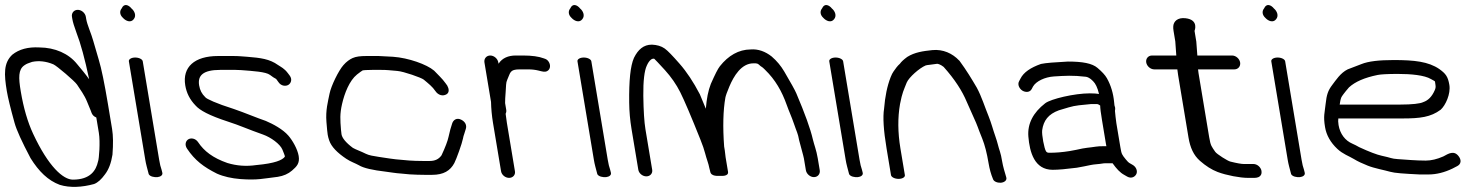

<svg xmlns="http://www.w3.org/2000/svg" viewBox="-24 -703 5874 761"><path d="M261.2 -636.5 262.7 -627.5C264.8 -615.1 270.1 -598 278.9 -573.9C295.6 -531 312.3 -470 329.4 -388.8C314.7 -409.5 297.2 -430.4 281.4 -449.2C248.1 -490.8 194 -514.6 131.8 -515C87.4 -517.4 51.8 -508 24.6 -486.1C-10.1 -453.4 -8.1 -408.9 3 -342.1C7.5 -315.5 17.6 -273.9 33.6 -216.4C41.7 -187 62.7 -141.3 97.1 -76.1C130 -23.3 166.5 12.4 212.8 29.6C253.3 42.1 300.8 39.5 348.8 26.4C364.2 20.6 378 7.5 392 -11.8C406.9 -31 416.6 -57.1 421.7 -89.5L421.8 -90L421.8 -90.4C425 -131.9 424.6 -165.5 420.3 -191.6L403.9 -290.2C390 -373.2 378.1 -431.5 367.5 -466.1C356.9 -501.4 349.6 -526.7 345.4 -541.8C337.8 -569.6 321.5 -604.5 317.7 -627.5L316.2 -636.5C313.7 -651.5 299.2 -664 284.1 -664C269.1 -664 258.7 -651.5 261.2 -636.5ZM367.8 -176.5C374 -139.4 368.3 -73.3 365 -64.5L364.7 -63.8L364.5 -63C356.8 -27.7 334.3 9 264.9 9C226.4 9 168.1 -42.5 107.4 -172.5C85.6 -219.2 69.2 -275.3 58.3 -340.7C49 -396.1 48.6 -427 71.8 -443.6C83.4 -451.8 86.9 -451.6 103.2 -457.7C129.1 -463.2 157.9 -460.5 187.6 -448C200.7 -442.5 272.5 -381.1 281.2 -367.9C293.4 -349.6 311.3 -324.6 320.7 -300.9C327.2 -284.4 331.9 -272.9 335.3 -265.5L339 -255.6L339.1 -255.2C342.5 -247.6 346.8 -242 357.7 -237.2Z M486.8 -460 551.8 -70C553.2 -61.3 555.1 -52.4 557.5 -43.2L565.3 -13.5L565.4 -13C570.1 -3.1 588 0.3 600.5 -1C611.7 -2.4 623.2 -8.4 618.8 -20.8L616.1 -31.3L615.9 -31.9C612.8 -40 609.6 -52.9 606.8 -70L541.8 -460C540.5 -468.2 526.9 -475 511.8 -475C496.8 -475 485.5 -468.2 486.8 -460ZM458.3 -669.7C449.7 -659.6 449.9 -644.4 463.2 -632.3C475 -619.2 494.4 -611.8 505.9 -626.8C517.7 -640.9 508.9 -659.8 497.4 -669.2C485.9 -683.7 467.5 -691.1 458.3 -669.7Z M751 -284.9C767.9 -265.7 804.5 -245.5 878.9 -221.2C925 -206.6 960.6 -189.9 1018.5 -169.7C1049.8 -158.6 1086.2 -132.1 1095.3 -110.1C1100.8 -96.9 1104 -88.3 1104.6 -85.8C1104.8 -84.8 1104.9 -84 1105 -81.8C1095 -68.4 1065.9 -55.6 993.2 -48.9L992.5 -48.8L991.9 -48.8C952.2 -42.9 914.5 -45.7 877.5 -56.9C819.5 -77 784.6 -104.4 761.5 -139.1C751 -154.9 733.2 -157.2 722.7 -151C712.2 -144.9 706.9 -129.5 717.3 -113.9C748.4 -67.3 783.3 -41.1 835.9 -14.8C862.1 -3.1 894.9 4.1 928.4 6.7C997.7 12 1020.8 4.4 1076.9 -2.1C1099.4 -5.6 1118.5 -13.9 1133.5 -27C1151.9 -43.1 1164.7 -55.3 1159.8 -85C1155.2 -112.3 1135.4 -146.5 1119.1 -165.3C1096.9 -190.9 1058.4 -211.4 1029.5 -223.7C993.8 -235.8 945.3 -256.5 903.4 -270.8C831.7 -293.4 794.9 -311.2 790.2 -317.1L789.6 -318L788.8 -318.7C776.2 -330.8 768.4 -345.5 765.3 -364.5C758.8 -403.4 780.3 -426 849.2 -426H908.9C916.6 -426 924.3 -425.7 932.1 -425.1C978.9 -421.4 1029.6 -418.6 1046 -406.1C1055.4 -398.9 1062.7 -393.9 1070.4 -390.1C1070.5 -389.9 1071.5 -388.9 1073 -386.7L1079.5 -377.7C1090.5 -361.1 1109.3 -360.4 1119.4 -366.9C1129 -373 1135.7 -388.4 1123.9 -403.9L1116.3 -413.9C1103 -431.5 1089.9 -437.4 1078 -445.3C1044.7 -469.3 1008.6 -473.7 956.9 -477.9L930.2 -479.9C920.6 -480.7 910.5 -481 899.8 -481H840.1C746.6 -481 698.2 -436.9 710.3 -364.5C715.3 -334.4 728.3 -308.4 751 -284.9Z M1428.1 -481C1405.2 -481 1387.1 -479 1373.6 -472.9C1361.6 -467.5 1348.8 -458.3 1337.2 -444.9C1318.1 -423.6 1288.2 -362.3 1282.2 -331.9C1276 -300.2 1266 -266.8 1269.9 -219.1C1272 -192.7 1273.6 -176.5 1274.9 -168.9C1276.1 -161.7 1278.2 -153.9 1280.7 -146.7C1289.1 -121.4 1313 -97.3 1348.5 -73.6C1366.7 -61.5 1383.6 -56.4 1398.2 -48.2C1417 -36.6 1454.2 -28.5 1504.7 -22.6C1525.1 -20.2 1541.7 -16.6 1568 -14.9L1597.6 -12.1L1598 -12C1619.9 -10.7 1640.3 -10 1659.4 -10H1688.6C1734.2 -10 1760.7 -26.5 1776.8 -56.7C1784.7 -71.6 1807.5 -134.9 1810.9 -153.4C1812.3 -160.9 1813.9 -166.6 1815.4 -170.3L1815.6 -170.7L1822.2 -192C1824.2 -198 1824.5 -205.6 1820.8 -213C1817.1 -220.3 1810.6 -225.3 1804 -228.6C1786.3 -237.5 1772.5 -227.9 1768 -213.1C1762 -193.6 1759.9 -188.7 1753.7 -160.1C1750.4 -144.6 1741 -119.4 1726 -87.4C1714.9 -71.7 1699.5 -65 1679.5 -65H1650.3C1632.4 -65 1614.2 -65.6 1597.5 -66.8L1566.4 -69.6C1552.8 -70.5 1538.2 -72.1 1520.5 -74.7L1478 -81.1C1455.4 -84.5 1438.5 -87.3 1426.2 -93.4C1405.7 -103.7 1387.1 -109.7 1374.8 -116.8C1346.1 -137.9 1331.9 -156.7 1329.6 -170.7C1328.8 -175.5 1328.1 -181.6 1327.5 -188.9C1324.4 -228.3 1322.6 -250.8 1331.7 -290.6C1341.4 -333.1 1360.9 -383.6 1391.1 -407.8C1402.6 -416.9 1411 -422.7 1413.9 -424.2C1416.5 -424.7 1430.7 -426 1452.2 -426H1484.7C1512.6 -426 1516.5 -424.5 1550.8 -421.8C1575.5 -419.9 1646.1 -395.2 1655.5 -387.4C1674.4 -371.7 1690.4 -359 1701.6 -342.2C1712.7 -325.6 1731.1 -320.5 1745.8 -329.3C1758 -336.6 1755.3 -352 1749 -363.1L1748.6 -363.9L1741.9 -373.2C1730.1 -390.4 1707.8 -410.9 1697.6 -422L1697 -422.7L1696.2 -423.3C1667.9 -447.6 1594.8 -473.8 1533.8 -478L1476.8 -481Z M1922.2 -298.9C1922.7 -273.7 1925.3 -244.4 1929.9 -216.6L1962 -24.1C1964.4 -9.8 1978.8 2 1993.8 2C2008.9 2 2019.4 -9.8 2017 -24L1985.1 -215.8C1983.1 -227.6 1981.6 -238.7 1980.5 -249.2L1980.4 -249.5L1980.1 -251.8C1981.8 -254.8 1983.5 -261.5 1982.6 -266.9L1978 -294.4C1977.9 -304.3 1978.6 -319.7 1980.2 -338.8C1982.3 -363.2 1980.6 -374.3 1986.7 -387.4C1999.4 -414.5 1995.6 -428 2035.2 -428H2069.7C2084.4 -428 2098.1 -426.4 2110.8 -423.2C2124.7 -419.7 2135.5 -416.2 2144.9 -421.3C2158.6 -428.8 2158.7 -446.2 2150.7 -458.3C2146.6 -464.4 2142.5 -468.5 2131.3 -471.7C2111.6 -479.2 2083.7 -483 2049.3 -483H2020.1C1990.4 -483 1967.1 -472.8 1953.1 -452C1952.6 -451.3 1952.5 -451.1 1952 -450.3L1951.1 -455.5C1948.6 -470.5 1934.1 -483 1919.1 -483C1904 -483 1893.6 -470.5 1896.1 -455.5Z M2264.8 -460 2329.8 -70C2331.2 -61.3 2333.1 -52.4 2335.5 -43.2L2343.3 -13.5L2343.4 -13C2348.1 -3.1 2366 0.3 2378.5 -1C2389.7 -2.4 2401.2 -8.4 2396.8 -20.8L2394.1 -31.3L2393.9 -31.9C2390.8 -40 2387.6 -52.9 2384.8 -70L2319.8 -460C2318.5 -468.2 2304.9 -475 2289.8 -475C2274.8 -475 2263.5 -468.2 2264.8 -460ZM2236.3 -669.7C2227.7 -659.6 2227.9 -644.4 2241.2 -632.3C2253 -619.2 2272.4 -611.8 2283.9 -626.8C2295.7 -640.9 2286.9 -659.8 2275.4 -669.2C2263.9 -683.7 2245.5 -691.1 2236.3 -669.7Z M2848.6 -107.8 2848.5 -108.2 2846.2 -122.1C2840.4 -199.9 2842.1 -265.6 2851.1 -316.3C2852.4 -323.3 2857.7 -338.7 2867 -360.5C2884.3 -401.2 2914.2 -452 2962.2 -452C2978.5 -452 2978.6 -452 2989.2 -442.2L2990.5 -441L2992.2 -440C2997 -437.1 3002.3 -432.9 3007.7 -427.1L3008 -426.7L3008.4 -426.3C3048.6 -387.6 3075 -341.4 3094.2 -287.2C3104.2 -258.9 3112.8 -242.3 3123.1 -211.9C3133.7 -180.5 3138.8 -174 3143.1 -148.5L3143.2 -147.9L3159.2 -88.1C3160.7 -82.8 3161.7 -78.9 3162.2 -75.5L3170.1 -28.5C3172.6 -13.5 3187.1 -1 3202.1 -1C3217.2 -1 3227.6 -13.5 3225.1 -28.5L3217.2 -75.5C3211.8 -108.2 3203.1 -128.2 3197.6 -151.3C3188.2 -192.3 3166.4 -252.6 3132.3 -332.9C3126.3 -346.8 3110.7 -374.7 3084.5 -419.4C3071.1 -442.1 3055.5 -461 3034.7 -479C3010.1 -498.5 2981.4 -509.6 2950.8 -507C2903.9 -506.6 2862.8 -482.9 2829.2 -440.4C2821 -430.1 2810.1 -408.1 2793.5 -370.7C2783 -343.9 2776.8 -312.2 2773.6 -272.1C2764.1 -295.3 2753.3 -321.6 2749.9 -329.2L2749.8 -329.5L2749.6 -329.8C2724.4 -378.1 2697.7 -418.4 2669.2 -450.8C2641.4 -482.4 2623.4 -501.4 2610.7 -510.6C2597 -520.5 2579.3 -525.2 2560.2 -526L2559.8 -526H2559.4C2526.8 -526 2505.1 -506.5 2489.1 -474.4L2488.9 -474.1L2488.8 -473.8C2474.4 -441.6 2468.8 -383 2469.8 -296.3C2470.2 -261.2 2473.3 -226.3 2479.1 -191.5L2506 -30.1C2508.4 -15.8 2522.8 -4 2537.8 -4C2552.9 -4 2563.4 -15.8 2561 -30L2534.2 -190.8C2529.5 -219.4 2526.6 -263.9 2525.8 -323.6C2525.1 -383 2530.3 -423.1 2539.4 -442.5C2549.5 -465.9 2561 -470.8 2565.7 -470.5C2568.9 -470.4 2569.4 -469.8 2569.6 -469.7C2571.7 -467.9 2587.3 -451.7 2611.6 -425C2636.3 -397.7 2656.5 -368.6 2672.2 -337.4C2688 -306 2714.9 -243 2752.3 -149.3C2761 -127.6 2767.1 -109.7 2770.6 -96C2776.4 -73 2784.6 -53.8 2787.3 -37.5L2787.5 -36.7L2787.7 -36C2789.3 -31.1 2790.4 -26.6 2791.1 -22.5C2794.4 -2.9 2823.2 -6 2829.1 -6C2834.9 -6 2864.8 -2.9 2861.5 -22.5L2852 -79.5C2850.9 -86.5 2849.7 -96 2848.6 -107.8Z M3262.8 -460 3327.8 -70C3329.2 -61.3 3331.1 -52.4 3333.5 -43.2L3341.3 -13.5L3341.4 -13C3346.1 -3.1 3364 0.3 3376.5 -1C3387.7 -2.4 3399.2 -8.4 3394.8 -20.8L3392.1 -31.3L3391.9 -31.9C3388.8 -40 3385.6 -52.9 3382.8 -70L3317.8 -460C3316.5 -468.2 3302.9 -475 3287.8 -475C3272.8 -475 3261.5 -468.2 3262.8 -460ZM3234.3 -669.7C3225.7 -659.6 3225.9 -644.4 3239.2 -632.3C3251 -619.2 3270.4 -611.8 3281.9 -626.8C3293.7 -640.9 3284.9 -659.8 3273.4 -669.2C3261.9 -683.7 3243.5 -691.1 3234.3 -669.7Z M3537.5 6C3552.5 6 3563.9 -0.8 3562.5 -9L3544.8 -115C3534.3 -178.1 3533.9 -236.7 3543.3 -290.6C3552.4 -337.3 3557.4 -344 3569.8 -375.8C3578.7 -396.7 3620.1 -433.2 3644.9 -443.6C3651.1 -445.8 3668.6 -446.5 3690.8 -450.2C3694.8 -449.8 3704.5 -447.1 3716.2 -437.8C3760.7 -388.1 3790 -342 3807.6 -299.7C3814.8 -282.8 3823.2 -264 3832.7 -243.3C3854.7 -195.4 3847.7 -206.1 3869.4 -153C3879.3 -128.1 3887.6 -96.1 3894.1 -57C3898.1 -33.1 3903.6 -12.9 3911.8 6.7C3914.8 16.7 3929.6 22.1 3942.6 21.3C3956.4 20.3 3968.8 11.7 3964.1 -1.2C3958.9 -18.7 3951.5 -42.4 3947.9 -64.2C3945.2 -80.3 3942.6 -92.6 3939.4 -102C3932.5 -121.7 3930.2 -137.4 3921.2 -162.5C3911.3 -190.4 3905.8 -213.7 3894.5 -241.9C3879.9 -277.2 3866.7 -320.5 3847.6 -355.5C3827.3 -390.1 3806.9 -424.1 3778.3 -463C3778.3 -463 3778.1 -462.6 3778.1 -462.6C3778.1 -462.6 3777.8 -463 3777.8 -463C3751.1 -491.6 3713.4 -508.6 3671.2 -504.4C3633.4 -500.4 3601.3 -495.8 3571.9 -477.4C3557 -466.3 3548.4 -458.3 3542.8 -450.3C3537.8 -445.8 3533.3 -441.1 3529.4 -436C3521.1 -424 3513.7 -417 3506.3 -397.6C3492.3 -362 3484 -320.7 3480.1 -272.4C3474.7 -239 3478 -186.1 3489.9 -115L3507.5 -9C3508.9 -0.8 3522.5 6 3537.5 6Z M4243.8 -38.2 4244.4 -38.3 4271.9 -43.4C4292.5 -47.4 4303.8 -50.7 4322.2 -52.1C4342.4 -53.5 4346.9 -56 4358.7 -56H4385.7C4401.3 -34.2 4415.1 -18.9 4432 -9.8L4444 -2.9C4461.5 6.7 4476 -3.3 4480.5 -14.4C4484.9 -25.5 4479.8 -41.6 4464.3 -50.1L4452 -57.2L4451.7 -57.4C4450.3 -58.1 4444.8 -62.6 4437.8 -71.6C4422.6 -90.8 4421.4 -91 4416.5 -120.5L4400.8 -214.5C4398.5 -228.6 4396.5 -250.6 4395.2 -263.2C4394.8 -267.2 4398.7 -271.8 4393.2 -285.5C4393.1 -288.9 4392.8 -292.7 4391.9 -298C4388.7 -332.1 4379.3 -364.8 4363.2 -393.1C4356 -405.9 4343.5 -418.9 4326.1 -433.8C4304.8 -452.1 4266.5 -459 4209.7 -459H4209L4208.4 -459C4157.5 -456.4 4120.3 -453.5 4102.8 -449.7L4102.2 -449.6L4101.5 -449.4C4061 -435.1 4033.2 -416.4 4020.8 -391.6L4015.6 -381.8C4007.5 -367.9 4016.5 -351.4 4028 -344C4039.6 -336.6 4057.8 -335.6 4065.3 -350.4L4070.5 -360.2C4082.7 -381.1 4117.1 -397.6 4153.5 -400C4196.8 -402.7 4227.8 -405 4280.2 -398.7C4286 -398 4296.7 -393.8 4308.1 -381.6L4308.6 -381L4309.1 -380.5C4317.9 -371.7 4325.7 -357 4332 -330.6C4324 -332 4312 -333 4295.3 -333C4234.9 -333 4140.9 -310.9 4118.7 -293.7C4071.2 -256.9 4047.7 -212.7 4052 -161.5C4057.1 -99.8 4076 -30 4148.3 -30C4171.3 -30 4201.3 -32.8 4243.8 -38.2ZM4359.4 -133C4360 -129.6 4360.3 -127.8 4361.2 -123.5H4348.7C4337.5 -123.5 4327.6 -123.1 4319.1 -121.7C4291.2 -117.1 4282.7 -118.8 4240.9 -109L4215.1 -104.2C4186.2 -99.6 4161.2 -97.5 4135.1 -97.5C4127.2 -97.5 4124.5 -99.5 4121.8 -103.6C4115.1 -113.6 4104.3 -169.3 4106.7 -186.9C4111.9 -225 4131.1 -250.7 4173.1 -265.9C4183.4 -269 4196.2 -272.8 4211.6 -277.4C4238.5 -285.6 4264.4 -287 4300 -290.5H4324.7C4326.3 -290.5 4329.7 -289.8 4336.6 -284.8C4336.7 -274.2 4339.1 -255.1 4343.8 -227Z M4943.9 -53H4905.4C4896.9 -53 4878.7 -56 4852.8 -62.5C4842.8 -64.4 4798.4 -92.4 4792.6 -101.3C4778.3 -122.8 4774.6 -123.7 4768.6 -159.4L4726.5 -412.5C4725.4 -418.8 4724.8 -424 4724.5 -428H4868.4C4883.5 -428 4893.8 -440.5 4891.3 -455.5C4888.8 -470.5 4874.3 -483 4859.3 -483H4721.7L4717.6 -538.1L4710.6 -580.5C4710.6 -580.5 4729.4 -624.9 4674.3 -630.8C4643 -634.2 4627.8 -617.9 4626.3 -599.5C4625.8 -593.8 4626.2 -587.5 4627.4 -580.5L4634.3 -538.9L4638.3 -483H4542.1C4527 -483 4516.6 -470.5 4519.1 -455.5C4521.6 -440.5 4536.2 -428 4551.2 -428H4642.4L4645.7 -404.1L4686.8 -157.2C4693.3 -118.3 4706.7 -87.7 4732.1 -65.5C4755.1 -45.4 4777.9 -30.6 4802 -21.4C4837.6 -7.9 4891.5 2 4921.8 2H4947.8C4957.9 2 4969.3 -0.5 4974.3 -10.8C4976.4 -15.2 4976.8 -20.4 4976 -25.5C4973.4 -40.5 4958.9 -53 4943.9 -53Z M5014.8 -460 5079.8 -70C5081.2 -61.3 5083.1 -52.4 5085.5 -43.2L5093.3 -13.5L5093.4 -13C5098.1 -3.1 5116 0.3 5128.5 -1C5139.7 -2.4 5151.2 -8.4 5146.8 -20.8L5144.1 -31.3L5143.9 -31.9C5140.8 -40 5137.6 -52.9 5134.8 -70L5069.8 -460C5068.5 -468.2 5054.9 -475 5039.8 -475C5024.8 -475 5013.5 -468.2 5014.8 -460ZM4986.3 -669.7C4977.7 -659.6 4977.9 -644.4 4991.2 -632.3C5003 -619.2 5022.4 -611.8 5033.9 -626.8C5045.7 -640.9 5036.9 -659.8 5025.4 -669.2C5013.9 -683.7 4995.5 -691.1 4986.3 -669.7Z M5292.4 -317C5294.1 -321.1 5304.1 -335.2 5322.8 -356.7C5347.1 -379 5384.2 -395.3 5436.4 -405.9C5447.8 -408.3 5475.4 -410 5516.1 -410C5568.4 -410 5621.8 -405.1 5647.6 -389.7C5667.1 -377.7 5662.2 -386.7 5665.6 -366C5666.9 -358.6 5665.9 -352 5662.3 -344.6C5651.1 -319 5635.7 -304.7 5617.6 -298.5L5616.8 -298.2L5616.2 -297.9C5604.6 -292.5 5574.2 -288.5 5525.5 -288.5L5285.9 -288.5C5287.3 -298.4 5289.1 -308.9 5292.4 -317ZM5534.7 -233.5C5604.6 -233.5 5646.6 -238.6 5686.3 -268.2C5705.3 -285.2 5726.5 -330.9 5720.6 -366.5C5715 -399.8 5706 -411.2 5680.7 -429.4C5637.6 -458.9 5581.8 -465 5500.1 -465C5442.4 -465 5399.6 -460.3 5371.3 -448.7C5353.2 -441.7 5335.3 -434.8 5317.6 -428.1C5288.8 -414 5270.2 -384.2 5256.6 -366.6C5239.5 -344.3 5234.1 -327.4 5230.2 -291.3C5226.5 -255.2 5220.4 -243.6 5227.9 -199C5233.2 -167.2 5249.7 -138.2 5276.2 -113.2C5298.5 -92.1 5322.9 -84.4 5341.3 -73.2C5358.8 -62.5 5375.3 -55.3 5397.2 -46.4C5422.1 -36.2 5464.8 -28.4 5486 -22.2C5503.8 -17 5539.8 -14.6 5603 -11.5L5603.6 -11.5H5637.9C5669.3 -11.5 5701.5 -19.7 5732.8 -34.8L5752.1 -44.8C5758.5 -48.3 5764.1 -53.6 5764.9 -62.2C5765.7 -69.5 5762.5 -76.7 5758.3 -82.5C5739.5 -109 5716.6 -93.9 5696.7 -83C5671.7 -72 5648.5 -66.5 5627.1 -66.5C5587.2 -66.5 5548 -70.3 5515.8 -72.4C5489 -74.2 5491.7 -77.4 5452.1 -85.8C5434 -89.7 5403.6 -101 5363.1 -119.8C5353.8 -125.2 5345.1 -129.7 5336.5 -133.4C5307.8 -145.5 5287.3 -172.1 5281.4 -207.5C5279.3 -220.3 5279.8 -225.4 5280.5 -233.5Z"/></svg>

Font: MewTooHand
Style: BdWideLta
Weight: 400
Designer: Mew Too, Robert Jablonski
Version: Version 0.77